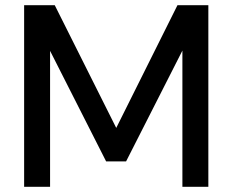

<svg xmlns="http://www.w3.org/2000/svg" viewBox="-20 -720 895 740"><path d="M73 0V-700H191L428 -227L664 -700H783V0H683V-525L466 -98H389L173 -524V0Z"/></svg>

Font: DM Sans Medium
Style: Regular
Weight: 500
Designer: Colophon Foundry, Jonny Pinhorn
Foundry: Colophon Foundry
Version: Version 4.004; ttfautohint (v1.8.4.7-5d5b)